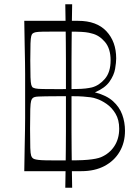

<svg xmlns="http://www.w3.org/2000/svg" viewBox="-20 -797 647 894"><path d="M93 0Q94 -72 95 -118Q96 -164 96.5 -194.5Q97 -225 97 -247.5Q97 -270 97 -293.5Q97 -317 97 -350Q97 -383 97 -406.5Q97 -430 97 -452.5Q97 -475 96.5 -505.5Q96 -536 95 -582Q94 -628 93 -700H344Q430 -700 475.5 -651.5Q521 -603 521 -525Q521 -506 516 -476.5Q511 -447 490 -417Q469 -387 422 -367Q476 -353 506 -326Q536 -299 549 -263.5Q562 -228 562 -188Q562 -133 537 -90.5Q512 -48 466.5 -24Q421 0 359 0ZM253 -50Q301 -50 334 -50.5Q367 -51 388.5 -53Q410 -55 425 -58Q440 -61 450 -65Q490 -82 512.5 -116.5Q535 -151 535 -198Q535 -239 518 -267.5Q501 -296 476.5 -313Q452 -330 430 -337Q417 -342 402 -344Q387 -346 367 -347.5Q347 -349 319.5 -349Q292 -349 253 -349Q216 -349 193.5 -348.5Q171 -348 159 -347.5Q147 -347 141 -345Q135 -343 132 -340Q128 -337 125 -327.5Q122 -318 121 -289Q120 -260 120 -198Q120 -136 121 -108.5Q122 -81 125 -72.5Q128 -64 132 -61Q135 -58 141 -56Q147 -54 159 -52.5Q171 -51 193.5 -50.5Q216 -50 253 -50ZM252 -382Q303 -382 332.5 -382.5Q362 -383 378.5 -385Q395 -387 408 -390Q442 -399 468.5 -430Q495 -461 495 -516Q495 -571 468.5 -602Q442 -633 408 -641Q395 -645 378.5 -647Q362 -649 332.5 -649.5Q303 -650 252 -650Q203 -650 179 -649.5Q155 -649 146 -647Q137 -645 132 -641Q128 -638 125.5 -629Q123 -620 122 -595Q121 -570 121 -516Q121 -463 122 -437Q123 -411 125.5 -402.5Q128 -394 132 -390Q137 -387 146 -385Q155 -383 179 -382.5Q203 -382 252 -382ZM284 77Q285 30 285.5 -14Q286 -58 286.5 -101Q287 -144 287 -185Q287 -226 287 -267Q287 -308 287 -350Q287 -392 287 -433Q287 -474 287 -515Q287 -556 286.5 -599Q286 -642 285.5 -686Q285 -730 284 -777H316Q315 -730 314.5 -686Q314 -642 313.5 -599Q313 -556 313 -515Q313 -474 313 -433Q313 -392 313 -350Q313 -308 313 -267Q313 -226 313 -185Q313 -144 313.5 -101Q314 -58 314.5 -14Q315 30 316 77Z"/></svg>

Font: Ojuju Light
Style: Regular
Weight: 300
Designer: Chisaokwu Joboson, Mirko Velimirovic
Foundry: Udi Foundry
Version: Version 1.000